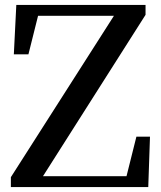

<svg xmlns="http://www.w3.org/2000/svg" viewBox="-20 -757 653 777"><path d="M580 0 587 -204H532L492 -44H154L569 -697V-737H46L36 -537H95L134 -693H441L24 -40V0Z"/></svg>

Font: AllPunType SemiBold
Style: Regular
Weight: 600
Version: 1.0